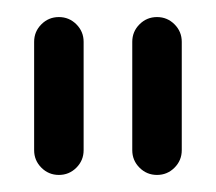

<svg xmlns="http://www.w3.org/2000/svg" viewBox="-20 -779 253 225"><path d="M193 -603Q193 -591 184.5 -582.5Q176 -574 164 -574Q152 -574 143.5 -582.5Q135 -591 135 -603V-730Q135 -742 143.5 -750.5Q152 -759 164 -759Q176 -759 184.5 -750.5Q193 -742 193 -730ZM78 -603Q78 -591 69.5 -582.5Q61 -574 49 -574Q37 -574 28.5 -582.5Q20 -591 20 -603V-730Q20 -742 28.5 -750.5Q37 -759 49 -759Q61 -759 69.5 -750.5Q78 -742 78 -730Z"/></svg>

Font: Hanken Light
Style: Light
Weight: 300
Designer: Alfredo Marco Pradil
Foundry: Hanken Design Co.
Version: Version 2.06 2014